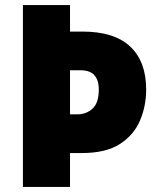

<svg xmlns="http://www.w3.org/2000/svg" viewBox="-20 -734 620 754"><path d="M554 -383Q554 -317 529.5 -260Q505 -203 450 -168Q395 -133 302 -133H255V0H70V-714H255V-610H304Q429 -610 491.5 -551Q554 -492 554 -383ZM284 -285Q319 -285 343.5 -307.5Q368 -330 368 -382Q368 -458 297 -458H255V-285Z"/></svg>

Font: Noto Sans Myanmar SemiCondensed Black
Style: Regular
Weight: 900
Width: 4
Designer: Monotype Design Team
Foundry: Monotype Imaging Inc.
Version: Version 2.107; ttfautohint (v1.8.4.7-5d5b)